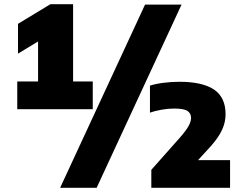

<svg xmlns="http://www.w3.org/2000/svg" viewBox="-20 -830 1156 918"><path d="M162 -323V-721.5L221 -667.5L66 -573.5V-716L221 -810H329.5V-323ZM62.5 -308V-440.5H423.5V-308ZM267.5 68 673.5 -808H848L442 68ZM703.5 68V-18L841 -173Q869.5 -205.5 881.5 -227.2Q893.5 -249 893.5 -266.5Q893.5 -288 876.5 -299.5Q859.5 -311 812 -311Q782.5 -311 751 -305.2Q719.5 -299.5 697 -291.5V-420.5Q724.5 -429.5 762.8 -434.2Q801 -439 837.5 -439Q947.5 -439 1003 -402Q1058.5 -365 1058.5 -283.5Q1058.5 -246 1041.8 -209.2Q1025 -172.5 987 -130L890.5 -24.5L892 -64.5H1080V68Z"/></svg>

Font: Encode Sans Condensed Thin Black
Style: Regular
Weight: 900
Version: Version 3.002